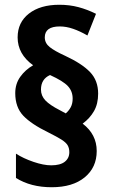

<svg xmlns="http://www.w3.org/2000/svg" viewBox="-20 -783 479 806"><path d="M44 -392Q44 -431 65 -460.5Q86 -490 119 -509Q54 -556 54 -626Q54 -689 101.5 -726Q149 -763 229 -763Q272 -763 309.5 -753Q347 -743 383 -725L347 -634Q316 -652 287 -662Q258 -672 231 -672Q168 -672 168 -626Q168 -602 188.5 -585.5Q209 -569 253 -549Q324 -516 358 -480.5Q392 -445 392 -390Q392 -347 374.5 -316.5Q357 -286 327 -264Q386 -219 386 -149Q386 -80 335.5 -38.5Q285 3 197 3Q109 3 47 -36V-138Q78 -118 120.5 -103.5Q163 -89 195 -89Q233 -89 252 -104Q271 -119 271 -144Q271 -161 264 -173Q257 -185 238 -197Q219 -209 183 -227Q111 -262 77.5 -297.5Q44 -333 44 -392ZM152 -407Q152 -381 170.5 -361.5Q189 -342 230 -321L256 -307Q269 -318 277 -333Q285 -348 285 -369Q285 -400 265 -421.5Q245 -443 190 -468Q152 -451 152 -407Z"/></svg>

Font: Noto Sans Myanmar UI Condensed
Style: Bold
Weight: 700
Width: 3
Designer: Monotype Design Team
Foundry: Monotype Imaging Inc.
Version: Version 2.103; ttfautohint (v1.8.4.7-5d5b)